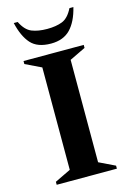

<svg xmlns="http://www.w3.org/2000/svg" viewBox="-129 -925 671 989"><g transform="rotate(-15 206.5 -431.0)"><path d="M46 0V-16L131 -57V-603L46 -644V-660H367V-644L282 -603V-57L367 -16V0ZM207 -710Q135 -710 100 -749Q65 -788 48 -862H69Q92 -815 125.5 -801.5Q159 -788 207 -788Q255 -788 288 -801Q321 -814 345 -862H366Q348 -788 310.5 -749Q273 -710 207 -710Z"/></g></svg>

Font: Spectral
Style: Bold
Weight: 700
Designer: Jean-Baptiste Levee
Foundry: Production Type
Version: Version 2.001